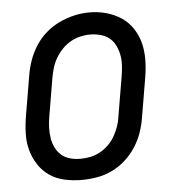

<svg xmlns="http://www.w3.org/2000/svg" viewBox="-45 -583 589 634"><g transform="rotate(-5 250.0 -266.5)"><path d="M201 8Q173 8 145 2Q117 -4 95 -19Q73 -34 58 -57Q43 -80 36 -106.5Q29 -133 30 -162Q31 -191 36 -220L58 -350Q62 -375 70.5 -399.5Q79 -424 93.5 -447Q108 -470 128.5 -488Q149 -506 173 -517.5Q197 -529 222.5 -535Q248 -541 274 -541Q303 -541 330 -533.5Q357 -526 379.5 -511Q402 -496 417 -473Q432 -450 438.5 -423.5Q445 -397 444.5 -368Q444 -339 439 -310L417 -180Q413 -155 404.5 -130.5Q396 -106 381.5 -83.5Q367 -61 346.5 -42.5Q326 -24 302 -12.5Q278 -1 252 3.5Q226 8 201 8ZM203 -62Q220 -62 236.5 -65.5Q253 -69 268.5 -77.5Q284 -86 297 -99Q310 -112 318.5 -127.5Q327 -143 332.5 -159Q338 -175 340 -192L362 -322Q365 -340 366 -357.5Q367 -375 364 -391.5Q361 -408 353.5 -423.5Q346 -439 333.5 -449Q321 -459 304 -463.5Q287 -468 270 -468Q253 -468 236.5 -464Q220 -460 205 -451.5Q190 -443 177.5 -430Q165 -417 156 -402Q147 -387 142 -371Q137 -355 134 -338L112 -208Q109 -191 108.5 -173Q108 -155 110.5 -138.5Q113 -122 120.5 -107Q128 -92 140 -81.5Q152 -71 168.5 -66.5Q185 -62 203 -62Z"/></g></svg>

Font: iosevka_custom_sans_ss08
Style: Italic
Weight: 400
Italic angle: -10°
Designer: Belleve Invis
Foundry: Belleve Invis
Version: Version 10.3.0; ttfautohint (v1.8.3)